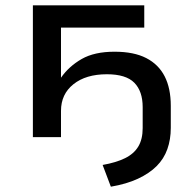

<svg xmlns="http://www.w3.org/2000/svg" viewBox="-20 -517 729 724"><path d="M398 187 367 105Q418 96 451.5 79.5Q485 63 501.5 35.5Q518 8 518 -34V-113Q518 -173 486.5 -205Q455 -237 383 -237Q304 -237 257 -199.5Q210 -162 210 -99V0H104V-497H524V-413H210V-224Q240 -267 288 -294.5Q336 -322 412 -322Q485 -322 531.5 -298Q578 -274 601 -229Q624 -184 624 -118V-35Q624 9 611 45.5Q598 82 570.5 109.5Q543 137 500 157Q457 177 398 187Z"/></svg>

Font: Nunito Sans 7pt SemiExpanded Medium
Style: Regular
Weight: 500
Width: 6
Designer: Vernon Adams
Foundry: Vernon Adams
Version: Version 3.101;gftools[0.9.27]